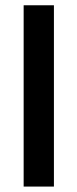

<svg xmlns="http://www.w3.org/2000/svg" viewBox="-20 -705 292 725"><path d="M183.6 -685.1V-0.5H69.3V-685.1Z"/></svg>

Font: Vazirmatn RD SemiBold
Style: Regular
Weight: 600
Designer: Saber Rastikerdar
Foundry: Saber Rastikerdar
Version: Version 32.102